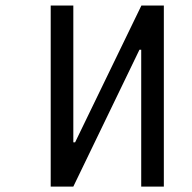

<svg xmlns="http://www.w3.org/2000/svg" viewBox="-20 -687 707 707"><path d="M500 0V-503.9H493.5L250 0H166.7V-666.7H250V-162.8H256.5L500.7 -666.7H583.3V0Z"/></svg>

Font: Monoid
Style: Regular
Weight: 400
Width: 4
Monospace: yes
Designer: Andreas Larsen (@larsenwork)
Version: Version 0.61